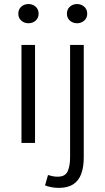

<svg xmlns="http://www.w3.org/2000/svg" viewBox="-20 -705 519 947"><path d="M85.9 0V-483.4H152.8V0ZM120.6 -590.3Q99.6 -590.3 85 -603.3Q70.3 -616.2 70.3 -637.2Q70.3 -659.2 85 -672.1Q99.6 -685.1 120.6 -685.1Q141.1 -685.1 155.8 -672.1Q170.4 -659.2 170.4 -637.2Q170.4 -616.2 155.8 -603.3Q141.1 -590.3 120.6 -590.3ZM270 221.7Q249.5 221.7 231.9 218Q214.4 214.4 202.1 209.5L216.8 158.2Q225.6 161.1 238 163.8Q250.5 166.5 264.2 166.5Q301.8 166.5 313.7 140.1Q325.7 113.8 325.7 69.3V-483.4H393.1V70.8Q393.1 119.1 380.6 152.8Q368.2 186.5 341.1 204.1Q314 221.7 270 221.7ZM360.4 -590.3Q339.4 -590.3 324.7 -603.3Q310.1 -616.2 310.1 -637.2Q310.1 -659.2 324.7 -672.1Q339.4 -685.1 360.4 -685.1Q380.4 -685.1 395.3 -672.1Q410.2 -659.2 410.2 -637.2Q410.2 -616.2 395.3 -603.3Q380.4 -590.3 360.4 -590.3Z"/></svg>

Font: Varta Light Light
Style: Regular
Weight: 300
Version: Version 1.004